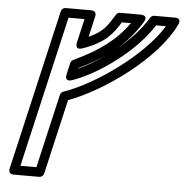

<svg xmlns="http://www.w3.org/2000/svg" viewBox="-60 -942 981 1025"><g transform="rotate(5 431.0 -430.0)"><path d="M495.6 -657.9C443.8 -620.4 392.2 -590.2 345.6 -569.1L346.2 -572.1C402.1 -599 452.2 -627.2 495.6 -657.9ZM535.3 -688.2C589.8 -732.9 634 -784.2 672.4 -847C697.1 -887.3 651 -885 651 -885H542C533.9 -885 525.5 -880.6 520.9 -873.4C484.4 -815.8 468.3 -780 385.7 -742.9L411.4 -854.4C418 -883 393.2 -885 387 -885H250C239.3 -885 228.3 -877.2 225.7 -865.6L27.1 -5.6C20.5 23 45.4 25 51.5 25H188.5C199.3 25 210.2 17.2 212.9 5.6L305.7 -396.4C495.1 -465.8 767.9 -662.4 856.6 -849.3C875.4 -888.8 834 -885 834 -885H725C717.6 -885 708.1 -880.5 703.4 -872.6C665.8 -807.8 603.5 -742.9 535.3 -688.2ZM168.6 -25H82.9L269.9 -835H355.6L326.3 -708C326.3 -708 313.5 -663.1 358.8 -678.7C482.2 -721.2 518.4 -775.4 555.8 -835H604.6C570.4 -787.2 532.5 -748.3 485.7 -712.7C438.4 -676.6 382.3 -644.3 314 -612.1C306.8 -608.8 301.6 -601.1 300.2 -595.2L286.1 -534C286.1 -534 273.1 -489.5 318.4 -504.7C384 -526.6 466.7 -572.8 545.4 -632.7C620.8 -690 692.8 -760.8 739.2 -835H792.1C692.6 -671.9 442.7 -495.8 276.3 -439C268.2 -436.2 261.9 -429.2 260 -421Z"/></g></svg>

Font: Stormning Aesir
Style: Regular
Weight: 400
Designer: Robert Jablonski, Mew Too
Foundry: Cannot Into Space Fonts
Version: Version 0.90